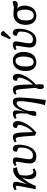

<svg xmlns="http://www.w3.org/2000/svg" viewBox="1643 -2480 1067 4393"><g transform="rotate(-90 2176.5 -283.5)"><path d="M545.9 -438 541 -425.8Q453.6 -424.3 377 -369.1Q356 -315.9 356 -231.9Q356 -153.3 381.1 -102.1Q406.2 -50.8 442.9 -50.8Q467.8 -50.8 498 -73.2L521 -33.2Q497.1 -13.2 463.9 0.5Q430.7 14.2 402.8 14.2Q344.2 14.2 309.1 -26.9Q273.9 -67.9 273.9 -148.9Q273.9 -234.9 314.9 -317.9Q271 -271 233.6 -217.3Q196.3 -163.6 172.9 -116.7Q149.4 -69.8 138.7 -44.7Q127.9 -19.5 121.1 0H43.9Q49.3 -28.3 61.3 -89.8Q73.2 -151.4 82.5 -199Q91.8 -246.6 101.6 -299.1Q111.3 -351.6 116.7 -386.2Q122.1 -420.9 122.1 -432.1Q122.1 -445.3 116 -451.2Q109.9 -457 96.2 -457Q73.7 -457 41 -436L19 -475.1Q41.5 -495.1 73.2 -509Q105 -522.9 134.8 -522.9Q174.3 -522.9 194.6 -506.6Q214.8 -490.2 214.8 -452.1Q214.8 -426.8 203.6 -377.9Q192.4 -329.1 166.5 -230.5Q162.1 -214.8 160.2 -207L162.1 -206.1Q222.2 -324.7 273.9 -391.4Q325.7 -458 384.3 -488.5Q442.9 -519 518.1 -516.1Z M691.9 -522.9Q772.5 -522.9 772.5 -454.1Q772.5 -421.9 750.5 -306.2Q728.5 -188.5 728.5 -145Q728.5 -63 817.9 -63Q854.5 -63 885 -79.6Q915.5 -96.2 936 -123.5Q956.5 -150.9 970.7 -187.3Q984.9 -223.6 991.2 -262Q997.6 -300.3 997.6 -339.8Q997.6 -376.5 986.6 -391.4Q975.6 -406.2 942.9 -418L903.8 -433.1Q901.9 -439.9 901.9 -452.1Q901.9 -480.5 919.2 -501.7Q936.5 -522.9 969.7 -522.9Q1062.5 -522.9 1062.5 -392.1Q1062.5 -333.5 1053.2 -276.9Q1043.9 -220.2 1023.2 -167.2Q1002.4 -114.3 972.9 -74.2Q943.4 -34.2 899.2 -10Q855 14.2 801.8 14.2Q713.9 14.2 673.3 -24.2Q632.8 -62.5 632.8 -141.1Q632.8 -180.7 656.7 -325.2Q673.8 -425.8 673.8 -435.1Q673.8 -446.3 668.2 -451.7Q662.6 -457 648.9 -457Q626.5 -457 595.7 -436L573.7 -475.1Q595.2 -493.2 627.7 -508.1Q660.2 -522.9 691.9 -522.9Z M1271.5 -15.1Q1266.1 -114.3 1249.5 -292Q1239.7 -392.1 1228.8 -424.6Q1217.8 -457 1192.9 -457Q1168 -457 1137.7 -436L1115.7 -475.1Q1173.8 -522.9 1234.9 -522.9Q1272.9 -522.9 1293.5 -506.3Q1314 -489.7 1324.7 -450.2Q1335.4 -410.6 1341.8 -332Q1346.7 -267.6 1350.6 -63Q1389.6 -98.6 1422.6 -145Q1455.6 -191.4 1475.3 -234.4Q1495.1 -277.3 1505.9 -314Q1516.6 -350.6 1516.6 -374Q1516.6 -394 1507.3 -404.1Q1498 -414.1 1480.5 -419.9L1446.8 -433.1Q1444.8 -444.8 1444.8 -451.2Q1444.8 -481.9 1462.6 -502.4Q1480.5 -522.9 1512.7 -522.9Q1538.1 -522.9 1556.2 -513.7Q1574.2 -504.4 1584 -488Q1593.8 -471.7 1598.1 -452.9Q1602.5 -434.1 1602.5 -411.1Q1602.5 -317.4 1524.9 -194.8Q1447.3 -72.3 1339.8 12.2Z M1730 -457Q1705.6 -457 1674.8 -436L1652.8 -475.1Q1679.2 -497.6 1710.7 -510.3Q1742.2 -522.9 1770 -522.9Q1805.7 -522.9 1827.1 -507.8Q1848.6 -492.7 1848.6 -451.2Q1848.6 -383.8 1817.9 -250L1819.8 -249Q1862.8 -388.7 1915.3 -455.8Q1967.8 -522.9 2038.6 -522.9Q2098.6 -522.9 2120.1 -486.8Q2141.6 -450.7 2141.6 -375Q2141.6 -291.5 2123.5 -96.4Q2105.5 98.6 2085 223.1L2072.8 230L1968.8 211.9Q2000 105.5 2029.3 -80.6Q2058.6 -266.6 2058.6 -359.9Q2058.6 -403.3 2046.9 -420.2Q2035.2 -437 2010.7 -437Q1985.8 -437 1959.5 -413.6Q1933.1 -390.1 1911.9 -354.5Q1890.6 -318.8 1873 -277.8Q1855.5 -236.8 1844.7 -200.4Q1834 -164.1 1832 -141.1Q1833.5 -102.5 1832.8 -73.5Q1832 -44.4 1826.9 -24.9Q1821.8 -5.4 1807.9 4.4Q1793.9 14.2 1768.6 14.2Q1752.9 14.2 1739 10.3Q1725.1 6.3 1721.7 0Q1721.7 -97.7 1773.9 -195.8Q1779.8 -267.6 1779.8 -321.8Q1779.8 -364.7 1775.4 -393.6Q1771 -422.4 1763.2 -435.3Q1755.4 -448.2 1747.8 -452.6Q1740.2 -457 1730 -457Z M2682.6 -413.1Q2682.6 -324.2 2612.8 -206.8Q2543 -89.4 2440.4 1Q2444.3 60.5 2444.3 102.1Q2444.3 149.9 2437.5 178.2Q2405.8 186 2382.3 186Q2336.4 186 2336.4 103Q2336.4 43.9 2363.3 3.9Q2354.5 -131.8 2339.4 -284.2Q2329.1 -389.6 2318.6 -423.3Q2308.1 -457 2282.7 -457Q2258.8 -457 2227.5 -436L2205.6 -475.1Q2231.4 -497.1 2263.9 -510Q2296.4 -522.9 2323.7 -522.9Q2348.1 -522.9 2364 -517.3Q2379.9 -511.7 2392.3 -498.5Q2404.8 -485.4 2412.4 -459.7Q2419.9 -434.1 2425 -398.2Q2430.2 -362.3 2433.6 -307.1Q2440.4 -185.1 2440.4 -64.9Q2500 -121.6 2548.3 -219Q2596.7 -316.4 2596.7 -375Q2596.7 -407.7 2560.5 -419.9L2526.4 -433.1Q2524.4 -444.8 2524.4 -450.2Q2524.4 -482.9 2543.2 -502.9Q2562 -522.9 2593.8 -522.9Q2637.7 -522.9 2660.2 -493.2Q2682.6 -463.4 2682.6 -413.1Z M2748 -229Q2748 -293 2762.7 -345.9Q2777.3 -398.9 2805.9 -438.7Q2834.5 -478.5 2880.9 -500.7Q2927.2 -522.9 2987.3 -522.9Q3079.6 -522.9 3131.8 -457.5Q3184.1 -392.1 3184.1 -277.8Q3184.1 -229.5 3175.5 -187Q3167 -144.5 3148.4 -107.2Q3129.9 -69.8 3102.1 -43.2Q3074.2 -16.6 3033.7 -1.2Q2993.2 14.2 2943.4 14.2Q2902.3 14.2 2867.4 -0.7Q2832.5 -15.6 2805.7 -44.7Q2778.8 -73.7 2763.4 -120.8Q2748 -168 2748 -229ZM2953.1 -46.9Q3014.2 -46.9 3046.6 -107.7Q3079.1 -168.5 3079.1 -287.1Q3079.1 -461.9 2979 -461.9Q2951.7 -461.9 2929.2 -448.7Q2906.7 -435.5 2889.2 -408.2Q2871.6 -380.9 2861.8 -334Q2852.1 -287.1 2852.1 -224.1Q2852.1 -170.9 2860.6 -134Q2869.1 -97.2 2884.5 -79.1Q2899.9 -61 2916.3 -54Q2932.6 -46.9 2953.1 -46.9Z M3547.9 -753.9Q3557.6 -776.4 3568.8 -786.6Q3580.1 -796.9 3599.1 -796.9Q3624 -796.9 3638.2 -783.2Q3652.3 -769.5 3663.1 -744.1L3662.1 -730L3509.8 -570.8L3474.1 -589.8ZM3345.2 -522.9Q3425.8 -522.9 3425.8 -454.1Q3425.8 -421.9 3403.8 -306.2Q3381.8 -188.5 3381.8 -145Q3381.8 -63 3471.2 -63Q3507.8 -63 3538.3 -79.6Q3568.8 -96.2 3589.4 -123.5Q3609.9 -150.9 3624 -187.3Q3638.2 -223.6 3644.5 -262Q3650.9 -300.3 3650.9 -339.8Q3650.9 -376.5 3639.9 -391.4Q3628.9 -406.2 3596.2 -418L3557.1 -433.1Q3555.2 -439.9 3555.2 -452.1Q3555.2 -480.5 3572.5 -501.7Q3589.8 -522.9 3623 -522.9Q3715.8 -522.9 3715.8 -392.1Q3715.8 -333.5 3706.5 -276.9Q3697.3 -220.2 3676.5 -167.2Q3655.8 -114.3 3626.2 -74.2Q3596.7 -34.2 3552.5 -10Q3508.3 14.2 3455.1 14.2Q3367.2 14.2 3326.7 -24.2Q3286.1 -62.5 3286.1 -141.1Q3286.1 -180.7 3310.1 -325.2Q3327.1 -425.8 3327.1 -435.1Q3327.1 -446.3 3321.5 -451.7Q3315.9 -457 3302.2 -457Q3279.8 -457 3249 -436L3227.1 -475.1Q3248.5 -493.2 3281 -508.1Q3313.5 -522.9 3345.2 -522.9Z M4327.6 -527.8Q4351.6 -515.6 4351.6 -483.9Q4351.6 -452.6 4330.8 -431.4Q4310.1 -410.2 4269.5 -410.2Q4259.8 -410.2 4219.7 -415Q4179.7 -419.9 4176.8 -419.9V-418Q4207 -401.4 4226.3 -360.8Q4245.6 -320.3 4245.6 -261.2Q4245.6 -206.1 4231.2 -157.2Q4216.8 -108.4 4189 -69.8Q4161.1 -31.2 4116.5 -8.5Q4071.8 14.2 4015.6 14.2Q3960.9 14.2 3919.7 -4.6Q3878.4 -23.4 3853.8 -57.1Q3829.1 -90.8 3816.9 -134Q3804.7 -177.2 3804.7 -229Q3804.7 -309.1 3832.3 -371.8Q3859.9 -434.6 3915.5 -471.7Q3971.2 -508.8 4046.9 -508.8Q4073.7 -508.8 4113.3 -506.3Q4152.8 -503.9 4179.2 -501.5L4205.6 -499ZM4152.8 -253.9Q4152.8 -311 4140.4 -352.5Q4127.9 -394 4096.7 -420.9Q4090.8 -422.9 4047.9 -422.9Q4007.8 -422.9 3979.7 -408.4Q3951.7 -394 3935.8 -366Q3919.9 -337.9 3912.8 -301.5Q3905.8 -265.1 3905.8 -216.8Q3905.8 -45.9 4022 -45.9Q4085 -45.9 4118.9 -99.9Q4152.8 -153.8 4152.8 -253.9Z"/></g></svg>

Font: Literata Book Medium
Style: Italic
Weight: 500
Italic angle: -3°
Designer: Latin by Veronika Burian and Jose Scaglione. Greek by Irene Vlachou. Cyrillic by Vera Evstafieva
Foundry: TypeTogether
Version: Version 1.003;PS 001.003;hotconv 1.0.88;makeotf.lib2.5.64775